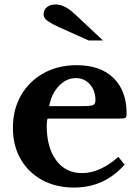

<svg xmlns="http://www.w3.org/2000/svg" viewBox="-20 -833 625 863"><path d="M512 -128 540 -93Q449 10 313 10Q231 10 169 -24Q107 -58 72.5 -118.5Q38 -179 38 -258Q38 -341 74.5 -404.5Q111 -468 176 -504Q241 -540 325 -540Q431 -540 490 -482.5Q549 -425 549 -323Q549 -307 544 -303.5Q539 -300 516 -300H194Q190 -291 190 -267Q190 -170 232.5 -112.5Q275 -55 348 -55Q390 -55 431.5 -74Q473 -93 512 -128ZM201 -356H346Q387 -356 398 -360.5Q409 -365 409 -382Q409 -426 384 -454Q359 -482 321 -482Q278 -482 244.5 -446.5Q211 -411 201 -356ZM443 -651H379L245 -711Q214 -725 195 -738Q176 -751 176 -768Q176 -789 191 -801Q206 -813 231 -813Q270 -813 316 -770Z"/></svg>

Font: Libre Baskerville
Style: Bold
Weight: 700
Designer: Pablo Impallari, Rodrigo Fuenzalida
Foundry: Pablo Impallari, Rodrigo Fuenzalida
Version: Version 1.051; ttfautohint (v1.8.4.7-5d5b)